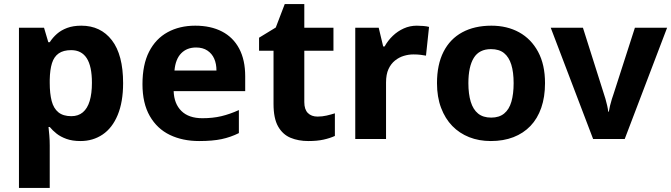

<svg xmlns="http://www.w3.org/2000/svg" viewBox="-20 -682 3293 942"><path d="M379 -556Q474 -556 529 -484.5Q584 -413 584 -274Q584 -182 557.5 -118Q531 -54 483.5 -22Q436 10 375 10Q335 10 306 -0.5Q277 -11 257.5 -26.5Q238 -42 224 -59H218Q220 -41 222 -17.5Q224 6 224 31V240H73V-546H196L217 -475H224Q239 -498 259.5 -516Q280 -534 309.5 -545Q339 -556 379 -556ZM329 -436Q291 -436 268 -420Q245 -404 235 -372Q225 -340 224 -291V-275Q224 -223 233.5 -186.5Q243 -150 266.5 -131Q290 -112 330 -112Q364 -112 386.5 -131Q409 -150 420 -186.5Q431 -223 431 -276Q431 -357 405.5 -396.5Q380 -436 329 -436Z M938 -556Q1014 -556 1069 -527.5Q1124 -499 1153.5 -443.5Q1183 -388 1183 -308V-235H832Q834 -173 870 -137.5Q906 -102 973 -102Q1024 -102 1066 -112Q1108 -122 1152 -142V-29Q1112 -9 1067.5 0.5Q1023 10 957 10Q876 10 813.5 -20Q751 -50 715 -112.5Q679 -175 679 -269Q679 -365 711.5 -428.5Q744 -492 802.5 -524Q861 -556 938 -556ZM942 -449Q897 -449 869 -420.5Q841 -392 836 -336H1042Q1042 -369 1031 -394Q1020 -419 997.5 -434Q975 -449 942 -449Z M1538 -110Q1561 -110 1582.5 -115Q1604 -120 1623 -126V-15Q1599 -4 1567.5 3Q1536 10 1493 10Q1444 10 1405.5 -6Q1367 -22 1344.5 -61.5Q1322 -101 1322 -172V-433H1251V-497L1333 -547L1377 -662H1473V-546H1616V-433H1473V-181Q1473 -145 1490.5 -127.5Q1508 -110 1538 -110Z M2025 -556Q2040 -556 2057.5 -554.5Q2075 -553 2085 -550L2070 -409Q2059 -411 2044 -413Q2029 -415 2008 -415Q1985 -415 1961.5 -408Q1938 -401 1918 -385Q1898 -369 1886 -343Q1874 -317 1874 -277V0H1723V-546H1838L1860 -454H1867Q1883 -483 1907 -506Q1931 -529 1961 -542.5Q1991 -556 2025 -556Z M2654 -274Q2654 -206 2635.5 -153Q2617 -100 2582.5 -64Q2548 -28 2499 -9Q2450 10 2388 10Q2330 10 2282 -9Q2234 -28 2199 -64Q2164 -100 2144 -153Q2124 -206 2124 -274Q2124 -365 2156 -428Q2188 -491 2248 -523.5Q2308 -556 2391 -556Q2468 -556 2527 -523.5Q2586 -491 2620 -428Q2654 -365 2654 -274ZM2278 -274Q2278 -221 2289.5 -183Q2301 -145 2325.5 -125Q2350 -105 2390 -105Q2429 -105 2453.5 -125Q2478 -145 2489 -183Q2500 -221 2500 -274Q2500 -328 2488.5 -365Q2477 -402 2453 -421.5Q2429 -441 2389 -441Q2331 -441 2304.5 -398Q2278 -355 2278 -274Z M2890 0 2682 -546H2840L2942 -224Q2946 -213 2950.5 -197Q2955 -181 2959 -164Q2963 -147 2964 -134H2967Q2969 -147 2973 -163.5Q2977 -180 2982 -196Q2987 -212 2991 -223L3095 -546H3253L3045 0Z"/></svg>

Font: Noto Sans Khmer
Style: Bold
Weight: 700
Version: Version 2.003